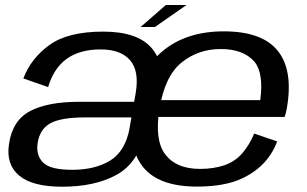

<svg xmlns="http://www.w3.org/2000/svg" viewBox="-20 -718 1188 744"><path d="M569 -167.5 601.5 -352Q622 -469.5 567 -532.5Q512 -595.5 380 -595.5Q243.5 -595.5 171.8 -543.8Q100 -492 70.5 -414L166.5 -380.5Q188 -453.5 238.5 -490Q289 -526.5 370 -526.5Q447.5 -526.5 483.8 -485Q520 -443.5 506 -358.5L475.5 -184.5L487.5 -171.5ZM220.5 5.5Q347.5 5.5 431 -40.2Q514.5 -86 538 -196L483 -224.5Q466 -132 407.2 -96Q348.5 -60 260 -60Q175 -60 147.2 -87.8Q119.5 -115.5 125.5 -161.5Q133.5 -217.5 175 -240.2Q216.5 -263 309 -263Q384.5 -263 495 -263L505.5 -323.5Q376.5 -323.5 287 -323.5Q164.5 -323.5 96.5 -287.5Q28.5 -251.5 15 -161Q2.5 -81 54 -37.8Q105.5 5.5 220.5 5.5ZM743 5 755 -63.5Q663.5 -63.5 621 -119Q578 -174 598 -296.5Q619 -424.5 684.5 -476.5Q749 -528 835.5 -528Q923 -528 966 -479Q1002.5 -434 988.5 -330H592.5L581 -265H1083Q1088.5 -280.5 1091.5 -298.5Q1117 -445.5 1056.5 -521Q996 -596.5 847 -596.5Q703.5 -596.5 612 -521.5Q520 -446.5 495.5 -296.5Q472 -152 532.5 -73Q593.5 5 743 5ZM755 -63.5 743 5Q826.5 5 886 -14Q945 -33.5 990 -74Q1033.5 -114.5 1054 -170L965 -200.5Q948 -159 920.5 -126Q892.5 -93 850.5 -78Q808 -63.5 755 -63.5ZM525 -613.5H580.5L702.5 -698.5H622.5Z"/></svg>

Font: Anybody SemiExpanded
Style: Italic
Weight: 400
Width: 6
Italic angle: -10°
Version: Version 1.113;gftools[0.9.25]